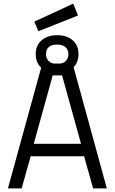

<svg xmlns="http://www.w3.org/2000/svg" viewBox="-20 -1044 636 1064"><path d="M24 0ZM170 -924 386 -1024 412 -958 193 -871ZM446 -178H150L100 0H24L208 -669Q178 -697 178 -744Q178 -793 211 -821Q244 -849 297 -849Q350 -849 382.5 -821Q415 -793 415 -744Q415 -700 388 -671L572 0H496ZM235 -744Q235 -724 246 -710Q257 -696 277 -692H317Q337 -696 348 -710Q359 -724 359 -744Q359 -769 342.5 -783Q326 -797 297 -797Q235 -797 235 -744ZM167 -247H429L324 -626H272Z"/></svg>

Font: Cairo
Style: Regular
Weight: 400
Designer: Mohamed Gaber, the designers of Titillium
Foundry: Kief Type Foundry
Version: Version 2.009; ttfautohint (v1.5.33-1714) -l 8 -r 50 -G 200 